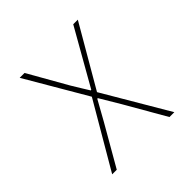

<svg xmlns="http://www.w3.org/2000/svg" viewBox="-174 -804 948 948"><g transform="rotate(-45 300.0 -330.0)"><path d="M83 0 283 -342 97 -660H131L247 -456Q257 -439 275 -410Q293 -381 301 -368H305Q340 -431 355 -456L471 -660H503L317 -340L517 0H483L361 -212Q355 -223 299 -316H295Q273 -276 237 -212L115 0Z"/></g></svg>

Font: TypoPRO Source Code Pro
Style: Regular
Weight: 200
Monospace: yes
Designer: Paul D. Hunt, Teo Tuominen
Foundry: Adobe Systems Incorporated
Version: Version 2.010;PS 1.0;hotconv 1.0.84;makeotf.lib2.5.63406